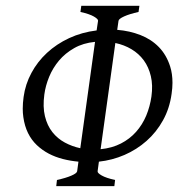

<svg xmlns="http://www.w3.org/2000/svg" viewBox="-20 -635 641 655"><path d="M131.3 -313Q125.5 -270.5 133.3 -238.5Q141.1 -206.5 158.7 -184.3Q176.3 -162.1 201.2 -148.7Q226.1 -135.3 253.9 -129.4L304.2 -492.2Q263.7 -488.3 233.2 -470.9Q202.6 -453.6 181.4 -428.5Q160.2 -403.3 147.7 -373Q135.3 -342.8 131.3 -313ZM496.6 -305.7Q502 -344.2 494.6 -375.2Q487.3 -406.2 470.5 -429.2Q453.6 -452.1 428.7 -467Q403.8 -481.9 373.5 -488.3L323.2 -126Q362.3 -129.9 392.6 -145.5Q422.9 -161.1 444.3 -185.3Q465.8 -209.5 478.8 -240.5Q491.7 -271.5 496.6 -305.7ZM171.9 0 174.3 -21Q205.1 -27.8 223.6 -35.9Q242.2 -43.9 243.2 -50.8L247.6 -83.5Q220.7 -85.9 194.8 -92.5Q168.9 -99.1 146.5 -110.8Q124 -122.6 105.7 -139.9Q87.4 -157.2 75.7 -180.9Q64 -204.6 59.6 -235.4Q57.6 -249 57.6 -264.2Q57.6 -283.2 60.5 -304.2Q66.4 -347.7 87.2 -386.2Q107.9 -424.8 140.4 -454.8Q172.9 -484.9 215.8 -504.9Q258.8 -524.9 309.6 -531.2L314.5 -564Q315.4 -569.8 300.3 -578.6Q285.2 -587.4 254.4 -594.2L257.3 -615.2H455.6L452.6 -594.2Q421.9 -587.4 403.6 -579.1Q385.3 -570.8 384.3 -564L379.9 -533.2Q422.4 -529.8 459.2 -515.4Q496.1 -501 522 -474.4Q547.9 -447.8 560.5 -408.2Q568.4 -383.3 568.4 -352.5Q568.4 -335 565.4 -314.9Q558.6 -265.1 536.1 -224.6Q513.7 -184.1 480 -154.3Q446.3 -124.5 404.5 -106.4Q362.8 -88.4 317.4 -83.5L313 -50.8Q312 -44.9 326.9 -36.4Q341.8 -27.8 372.6 -21L370.1 0Z"/></svg>

Font: Akkhara
Style: Italic
Weight: 400
Italic angle: -7°
Designer: J. Victor Gaultney
Version: Version 1.00 June 13, 2006, initial release